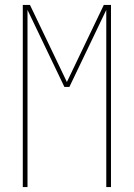

<svg xmlns="http://www.w3.org/2000/svg" viewBox="-20 -755 540 775"><path d="M72 0V-735H101L250 -424L399 -735H428V0H409V-715L260 -404H240L91 -715V0Z"/></svg>

Font: Iosevka Thin
Style: Regular
Weight: 100
Monospace: yes
Designer: Belleve Invis
Foundry: Belleve Invis
Version: Version 32.5.0; ttfautohint (v1.8.4)